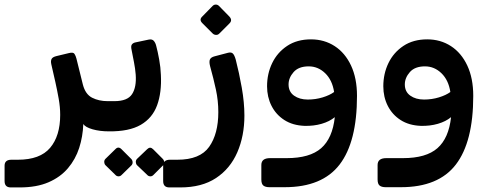

<svg xmlns="http://www.w3.org/2000/svg" viewBox="-69 -570 2142 839"><path d="M-22 249Q-49 249 -49 221V154Q-49 128 -19 128H9Q106 128 150 76Q194 24 194 -68Q194 -102 187.5 -138.5Q181 -175 173 -211L155 -290Q152 -304 156.5 -312.5Q161 -321 178 -325L232 -338Q251 -343 256.5 -334.5Q262 -326 265 -314L293 -201Q304 -158 333.5 -143Q363 -128 401 -128H420Q437 -128 437 -113V-26Q437 4 407 4Q367 4 335.5 -5Q304 -14 295 -28Q293 27 277 76.5Q261 126 228 165Q195 204 143 226.5Q91 249 17 249Z M407 4Q400 4 396 -1.5Q392 -7 392 -13V-100Q392 -128 422 -128H431Q488 -128 508 -158.5Q528 -189 524 -244Q522 -270 516.5 -298Q511 -326 506 -352Q502 -369 507.5 -376Q513 -383 524 -385L581 -397Q596 -400 603.5 -391Q611 -382 614 -368Q620 -346 626.5 -310.5Q633 -275 634 -243Q638 -166 617.5 -110Q597 -54 546 -24.5Q495 5 407 4ZM462 195Q456 201 448 200.5Q440 200 435 194L392 152Q387 147 386.5 138.5Q386 130 392 124L435 82Q448 68 462 82L504 124Q510 130 510.5 138.5Q511 147 505 153ZM601 195Q595 201 587 200.5Q579 200 574 194L530 152Q525 147 524.5 138.5Q524 130 530 124L574 82Q587 69 600 82L642 124Q648 130 648.5 138.5Q649 147 643 153Z M671 249Q644 249 644 221V154Q644 128 674 128H706Q805 128 845 71.5Q885 15 885 -80Q885 -130 874.5 -178.5Q864 -227 849 -281Q844 -301 848.5 -310.5Q853 -320 869 -324L926 -339Q940 -343 947.5 -337Q955 -331 961 -310Q976 -252 987.5 -187Q999 -122 999 -65Q999 24 968 95.5Q937 167 875 208Q813 249 719 249ZM889 -423Q883 -417 874.5 -417.5Q866 -418 860 -424L815 -469Q800 -484 815 -498L860 -544Q866 -550 874 -550Q882 -550 888 -544L933 -498Q948 -482 934 -468Z M1108 248Q1091 248 1082 241Q1073 234 1073 214V151Q1073 121 1111 121H1184Q1285 121 1334.5 77.5Q1384 34 1394 -58Q1371 -39 1336.5 -29Q1302 -19 1262 -20Q1210 -22 1173.5 -45.5Q1137 -69 1117.5 -107.5Q1098 -146 1098 -193Q1098 -248 1120.5 -294.5Q1143 -341 1186 -369.5Q1229 -398 1290 -398Q1348 -398 1393.5 -368.5Q1439 -339 1465 -283.5Q1491 -228 1491 -151Q1491 50 1415 149Q1339 248 1175 248ZM1192 -201Q1192 -169 1216 -152Q1240 -135 1276 -135Q1310 -135 1341 -144.5Q1372 -154 1391 -168Q1383 -220 1352 -250Q1321 -280 1280 -280Q1236 -280 1214 -255Q1192 -230 1192 -201Z M1616 248Q1599 248 1590 241Q1581 234 1581 214V151Q1581 121 1619 121H1692Q1793 121 1842.5 77.5Q1892 34 1902 -58Q1879 -39 1844.5 -29Q1810 -19 1770 -20Q1718 -22 1681.5 -45.5Q1645 -69 1625.5 -107.5Q1606 -146 1606 -193Q1606 -248 1628.5 -294.5Q1651 -341 1694 -369.5Q1737 -398 1798 -398Q1856 -398 1901.5 -368.5Q1947 -339 1973 -283.5Q1999 -228 1999 -151Q1999 50 1923 149Q1847 248 1683 248ZM1700 -201Q1700 -169 1724 -152Q1748 -135 1784 -135Q1818 -135 1849 -144.5Q1880 -154 1899 -168Q1891 -220 1860 -250Q1829 -280 1788 -280Q1744 -280 1722 -255Q1700 -230 1700 -201Z"/></svg>

Font: Rubik Medium
Style: Regular
Weight: 500
Designer: Hubert and Fischer
Foundry: Hubert and Fischer
Version: Version 2.300; ttfautohint (v1.8.4.7-5d5b);gftools[0.9.30]